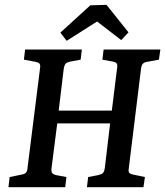

<svg xmlns="http://www.w3.org/2000/svg" viewBox="-20 -775 684 795"><path d="M15 0 20 -42 69 -52Q82 -54 87.5 -60Q93 -66 94 -80L146 -494Q148 -507 143 -512Q138 -517 127 -519L79 -528L84 -570H319L314 -528L271 -520Q258 -517 252.5 -512Q247 -507 244 -491L223 -317H443L465 -494Q467 -507 463 -512.5Q459 -518 447 -520L404 -528L409 -570H644L638 -528L589 -519Q577 -517 571.5 -511Q566 -505 564 -491L513 -76Q511 -64 515.5 -59Q520 -54 532 -52L580 -42L574 0H340L345 -42L387 -50Q400 -53 406 -58.5Q412 -64 414 -80L436 -264H217L193 -76Q192 -64 196 -58.5Q200 -53 212 -50L255 -42L250 0ZM230 -640 354 -753 421 -755 512 -641 482 -609 382 -686 256 -606Z"/></svg>

Font: Yrsa Medium
Style: Italic
Weight: 500
Italic angle: -7.10001°
Designer: Anna Giedrys (Yrsa+Rasa design), David Brezina (Yrsa art-direction, Rasa art-direction, design)
Foundry: Rosetta Type Foundry
Version: Version 2.004